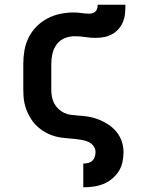

<svg xmlns="http://www.w3.org/2000/svg" viewBox="-20 -591 640 816"><path d="M334 205V104H335Q345 104 355 101.5Q365 99 372.5 92Q380 85 383 75Q386 65 386 55Q386 41 377 29Q368 17 354.5 11.5Q341 6 327 3.5Q313 1 298.5 -0.5Q284 -2 270 -3Q256 -4 241.5 -6Q227 -8 213 -12Q199 -16 186 -22Q173 -28 161 -36Q149 -44 138.5 -53.5Q128 -63 119.5 -74.5Q111 -86 104 -99Q97 -112 92 -125.5Q87 -139 84 -153Q81 -167 80 -181.5Q79 -196 79 -210V-320Q79 -349 84 -377.5Q89 -406 102 -432Q115 -458 135.5 -478.5Q156 -499 181.5 -512.5Q207 -526 235.5 -532Q264 -538 292 -538Q310 -538 326.5 -535.5Q343 -533 360 -533Q368 -533 375 -535.5Q382 -538 387 -543.5Q392 -549 393.5 -556.5Q395 -564 395 -571H513Q513 -553 511.5 -535Q510 -517 503.5 -500Q497 -483 485 -469Q473 -455 457 -446Q441 -437 423 -433.5Q405 -430 387 -430Q365 -430 342.5 -433.5Q320 -437 297 -437Q275 -437 254.5 -428.5Q234 -420 221 -402.5Q208 -385 203 -363.5Q198 -342 198 -320V-210Q198 -195 200.5 -180.5Q203 -166 210 -152.5Q217 -139 228 -128.5Q239 -118 252.5 -111.5Q266 -105 281 -103Q296 -101 311 -100Q334 -99 357 -95Q380 -91 401 -82.5Q422 -74 441.5 -61Q461 -48 475.5 -30Q490 -12 497.5 10Q505 32 505 55Q505 76 500.5 97.5Q496 119 484.5 137Q473 155 456 169Q439 183 419 191Q399 199 377.5 202Q356 205 335 205Z"/></svg>

Font: Iosevka Slab Extended
Style: Bold
Weight: 700
Width: 7
Monospace: yes
Designer: Belleve Invis
Foundry: Belleve Invis
Version: Version 11.1.0; ttfautohint (v1.8.3)